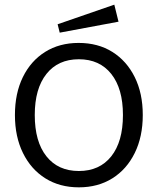

<svg xmlns="http://www.w3.org/2000/svg" viewBox="-20 -788 676 823"><path d="M317 -604Q400 -604 461.5 -565.5Q523 -527 557.5 -457.5Q592 -388 592 -295Q592 -202 557.5 -132Q523 -62 461.5 -23.5Q400 15 318 15Q236 15 174.5 -23.5Q113 -62 78.5 -132Q44 -202 44 -295Q44 -388 78 -457.5Q112 -527 173.5 -565.5Q235 -604 317 -604ZM318 -534Q229 -534 179 -471Q129 -408 129 -295Q129 -181 179 -118Q229 -55 318 -55Q407 -55 457 -118Q507 -181 507 -295Q507 -408 457 -471Q407 -534 318 -534ZM470 -768 488 -695 236 -648 227 -684Z"/></svg>

Font: Podkova VF Beta
Style: Regular
Weight: 400
Designer: Ilya Yudin
Foundry: Cyreal (www.cyreal.org)
Version: Version 2.100